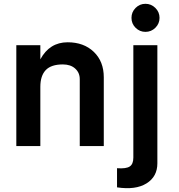

<svg xmlns="http://www.w3.org/2000/svg" viewBox="-20 -760 929 999"><path d="M64.9 0V-524.9H189.9V-451.2Q237.8 -540 332 -540Q416 -540 468 -490.2Q520 -440.4 520 -357.9V0H395V-348.1Q395 -381.8 371.1 -403.3Q347.2 -424.8 307.1 -424.8Q246.1 -424.8 218 -395.3Q189.9 -365.7 189.9 -308.1V0ZM588.9 115.2Q636.2 118.7 655 106.2Q673.8 93.8 673.8 60.1V-524.9H798.8V89.8Q798.8 159.2 742.2 194.3Q685.5 229.5 588.9 214.8ZM810.1 -667Q810.1 -637.2 788.6 -615.7Q767.1 -594.2 736.8 -594.2Q707 -594.2 685.5 -615.5Q664.1 -636.7 664.1 -667Q664.1 -697.3 685.5 -718.8Q707 -740.2 736.8 -740.2Q766.6 -740.2 788.3 -718.8Q810.1 -697.3 810.1 -667Z"/></svg>

Font: Miedinger*
Style: Bold
Weight: 700
Version: Version 001.000